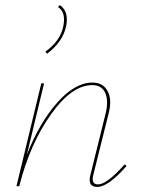

<svg xmlns="http://www.w3.org/2000/svg" viewBox="-20 -735 564 758"><path d="M241 -631Q228 -570 166 -523L159 -531Q219 -574 230 -632Q241 -687 209 -707L216 -715Q253 -690 241 -631ZM472 -86 480 -80Q407 3 364 3Q323 3 338 -49L397 -287Q409 -337 395.5 -368Q382 -399 344 -399Q263 -399 180.5 -282.5Q98 -166 56 0H45L143 -406H154L86 -124Q136 -251 206 -330Q276 -409 345 -409Q387 -409 405 -375Q423 -341 409 -288L349 -47Q338 -7 367 -7Q402 -7 472 -86Z"/></svg>

Font: EauTestInfant Hairline
Style: Italic
Weight: 250
Italic angle: -12°
Designer: Christian Thalmann (Catharsis Fonts)
Version: Version 0.001;PS 000.001;hotconv 1.0.88;makeotf.lib2.5.64775